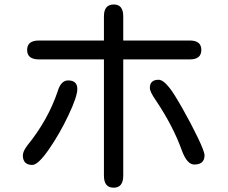

<svg xmlns="http://www.w3.org/2000/svg" viewBox="-20 -786 1040 874"><path d="M453.1 13.7V-515.6H157.2Q103.5 -515.6 103.5 -558.6Q103.5 -601.6 157.2 -601.6H453.1V-711.9Q453.1 -765.6 498 -765.6Q541 -765.6 541 -711.9V-601.6H843.8Q896.5 -601.6 896.5 -558.6Q896.5 -515.6 843.8 -515.6H541V13.7Q541 68.4 497.1 68.4Q453.1 68.4 453.1 13.7ZM84 -79.1Q84 -96.7 104.5 -124Q198.2 -239.3 242.2 -369.1Q256.8 -419.9 290 -419.9Q332 -419.9 332 -380.9Q332 -346.7 291.5 -261.2Q251 -175.8 202.1 -105.5Q153.3 -35.2 127 -35.2Q84 -35.2 84 -79.1ZM807.6 -101.6Q768.6 -210.9 689.5 -329.1Q662.1 -368.2 662.1 -385.7Q662.1 -422.9 702.1 -422.9Q722.7 -422.9 752 -385.7Q771.5 -361.3 810.5 -292.5Q849.6 -223.6 880.4 -159.7Q911.1 -95.7 911.1 -79.1Q911.1 -37.1 864.3 -37.1Q831.1 -37.1 807.6 -101.6Z"/></svg>

Font: jf-openhuninn-2.1
Style: Regular
Weight: 400
Designer: [Kosugi Maru]
Designed by MOTOYA      

[Varela Round]
Joe Prince (Latin component); Avraham Cornfeld (Hebrew component)
Foundry: justfont Co., Ltd.
Version: 2.1